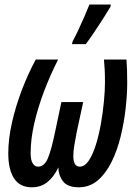

<svg xmlns="http://www.w3.org/2000/svg" viewBox="-20 -796 587 826"><path d="M117.2 9.8Q65.4 9.8 40.5 -28.6Q15.6 -66.9 15.6 -136.7Q15.6 -198.2 31.5 -268.6Q47.4 -338.9 74.2 -409.2Q101.1 -479.5 133.8 -540H230Q196.3 -473.6 169.4 -402.8Q142.6 -332 127.2 -264.2Q111.8 -196.3 111.8 -137.7Q111.8 -107.4 120.6 -93.3Q129.4 -79.1 143.6 -79.1Q170.9 -79.1 186 -115.2Q201.2 -151.4 217.3 -230L244.1 -356.9H337.9L310.5 -230Q303.2 -193.4 299.3 -168.5Q295.4 -143.6 295.4 -125Q295.4 -79.1 322.8 -79.1Q344.7 -79.1 362.1 -105.2Q379.4 -131.3 392.6 -173.6Q405.8 -215.8 414.3 -264.9Q422.9 -314 427.2 -360.6Q431.6 -407.2 431.6 -441.9Q431.6 -472.7 430.4 -496.6Q429.2 -520.5 427.2 -540H523.9Q525.4 -522 526.4 -497.8Q527.3 -473.6 527.3 -440.9Q527.3 -389.6 520.5 -329.1Q513.7 -268.6 499 -208.7Q484.4 -148.9 460 -99.4Q435.5 -49.8 400.6 -20Q365.7 9.8 318.8 9.8Q270.5 9.8 251 -16.1Q231.4 -42 231 -75.7Q211.4 -34.2 183.3 -12.2Q155.3 9.8 117.2 9.8ZM289.6 -606 292.5 -618.2Q302.2 -635.7 316.7 -666.3Q331.1 -696.8 344.5 -727.8Q357.9 -758.8 364.7 -776.4H457L455.1 -766.6Q447.3 -753.4 433.6 -731.7Q419.9 -710 404.1 -685.8Q388.2 -661.6 373.5 -640.1Q358.9 -618.7 349.1 -606Z"/></svg>

Font: Open Sans Condensed SemiBold
Style: Italic
Weight: 600
Width: 3
Italic angle: -12°
Designer: Monotype Design Team
Foundry: Monotype Imaging Inc.
Version: Version 3.000; ttfautohint (v1.8.4)